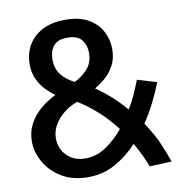

<svg xmlns="http://www.w3.org/2000/svg" viewBox="-81 -785 825 873"><g transform="rotate(-10 331.5 -348.5)"><path d="M257 13Q186 13 135.5 -17.5Q85 -48 58.5 -95Q32 -142 32 -191Q32 -229 46 -260Q60 -291 82 -314.5Q104 -338 128.5 -354.5Q153 -371 174 -381Q154 -395 133 -416.5Q112 -438 97.5 -468.5Q83 -499 83 -538Q83 -586 105 -625Q127 -664 170.5 -687Q214 -710 276 -710Q343 -710 384.5 -685.5Q426 -661 445.5 -622.5Q465 -584 465 -542Q465 -497 446.5 -464.5Q428 -432 403 -411.5Q378 -391 357 -379Q402 -347 433 -318.5Q464 -290 491 -258Q511 -291 524 -320Q537 -349 544 -367Q551 -385 551 -385L640 -358Q640 -358 629.5 -332Q619 -306 599 -266Q579 -226 550 -182Q589 -124 610 -74Q631 -24 642 9L540 13Q536 1 522 -30.5Q508 -62 486 -100Q438 -49 381.5 -18Q325 13 257 13ZM260 -73Q311 -73 356.5 -104Q402 -135 436 -178Q397 -229 353 -268Q309 -307 266 -333Q232 -321 204 -299Q176 -277 159 -248Q142 -219 142 -186Q142 -138 174.5 -105.5Q207 -73 260 -73ZM271 -424Q305 -440 331.5 -469Q358 -498 358 -544Q358 -578 339 -603Q320 -628 272 -628Q227 -628 208 -604Q189 -580 189 -543Q189 -500 210.5 -472Q232 -444 271 -424Z"/></g></svg>

Font: Ruda SemiBold
Style: Regular
Weight: 600
Designer: Mariela Monsalve and Angelina Sanchez
Foundry: Mariela Monsalve and Angelina Sanchez
Version: Version 2.001